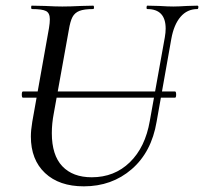

<svg xmlns="http://www.w3.org/2000/svg" viewBox="-20 -645 721 678"><path d="M57 -311Q57 -322 61 -322H598Q602 -322 602 -311Q602 -300 598 -300H61Q57 -300 57 -311ZM565 -544Q565 -613 500 -613Q497 -613 497.5 -619Q498 -625 500 -625L542 -624Q574 -622 592 -622Q609 -622 641 -624L677 -625Q681 -625 680.5 -619Q680 -613 677 -613Q641 -613 617.5 -585.5Q594 -558 585 -508L533 -215Q515 -108 445 -47.5Q375 13 276 13Q189 13 139 -34Q89 -81 89 -163Q89 -185 94 -215L153 -546Q156 -564 156 -577Q156 -599 142.5 -606Q129 -613 93 -613Q90 -613 90 -619Q90 -625 92 -625L139 -624Q177 -622 200 -622Q227 -622 267 -624L309 -625Q312 -625 312 -619Q312 -613 309 -613Q277 -613 260.5 -606.5Q244 -600 236 -585Q228 -570 223 -539L170 -245Q163 -209 163 -175Q163 -97 200 -58Q237 -19 304 -19Q384 -19 438.5 -72Q493 -125 509 -218L562 -513Q565 -530 565 -544Z"/></svg>

Font: Cormorant Garamond Medium
Style: Italic
Weight: 500
Italic angle: -10°
Designer: Christian Thalmann (Catharsis Fonts)
Foundry: Catharsis Fonts
Version: Version 4.000